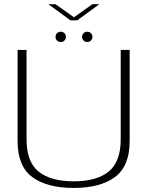

<svg xmlns="http://www.w3.org/2000/svg" viewBox="-20 -920 746 944"><path d="M342 4Q473 4 545.2 -49.5Q617.5 -103 617.5 -226.5V-674.5H573.5V-235Q573.5 -124 514 -76.2Q454.5 -28.5 342 -28.5Q229.5 -28.5 170 -76.2Q110.5 -124 110.5 -235V-674.5H66.5V-226.5Q66.5 -103 138.5 -49.5Q210.5 4 342 4ZM279 -713.5Q289.5 -713.5 296.8 -720.8Q304 -728 304 -738.5Q304 -749.5 296.8 -756.8Q289.5 -764 279 -764Q267.5 -764 260.2 -756.8Q253 -749.5 253 -738.5Q253 -728 260.2 -720.8Q267.5 -713.5 279 -713.5ZM408.5 -713.5Q420 -713.5 427.2 -720.8Q434.5 -728 434.5 -738.5Q434.5 -749.5 427.2 -756.8Q420 -764 408.5 -764Q398 -764 390.8 -756.8Q383.5 -749.5 383.5 -738.5Q383.5 -728 390.8 -720.8Q398 -713.5 408.5 -713.5ZM326.5 -820H360L468.5 -899.5H434.5L343.5 -835L252.5 -899.5H217.5Z"/></svg>

Font: Anybody SemiExpanded ExtraLight
Style: Regular
Weight: 250
Width: 6
Version: Version 1.113;gftools[0.9.25]